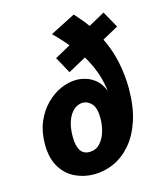

<svg xmlns="http://www.w3.org/2000/svg" viewBox="-125 -926 840 1027"><g transform="rotate(-15 295.0 -413.0)"><path d="M268 14Q212 14 163.2 -9.5Q114.5 -33 84.5 -82.5Q54.5 -132 54.5 -210Q54.5 -278 77 -331.5Q99.5 -385 136.8 -422.5Q174 -460 218 -479.5Q262 -499 304.5 -499Q329.5 -499 357.2 -490.8Q385 -482.5 409.5 -462.5Q434 -442.5 449.5 -406.8Q465 -371 465 -315.5L458.5 -318Q457 -425.5 428.5 -504.2Q400 -583 351.8 -646Q303.5 -709 243.5 -769L382.5 -840Q454.5 -763.5 494.2 -685.2Q534 -607 549.8 -530.8Q565.5 -454.5 565.5 -383.5Q565.5 -282 541 -207.2Q516.5 -132.5 474.2 -83.2Q432 -34 378.8 -10Q325.5 14 268 14ZM274.5 -108Q309.5 -108 332.2 -131.8Q355 -155.5 366.2 -192Q377.5 -228.5 377.5 -266.5Q377.5 -324.5 356 -348.2Q334.5 -372 307 -372Q280.5 -372 258 -353Q235.5 -334 222 -298Q208.5 -262 208.5 -211Q208.5 -159.5 224.8 -133.8Q241 -108 274.5 -108ZM281.5 -548 231.5 -639 539.5 -809 590.5 -718Z"/></g></svg>

Font: Karla ExtraBold
Style: Italic
Weight: 800
Italic angle: -8°
Designer: Jonathan Pinhorn
Version: Version 2.004;gftools[0.9.33]